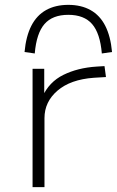

<svg xmlns="http://www.w3.org/2000/svg" viewBox="-20 -770 481 790"><path d="M114 0V-487H162V-371H154Q182 -433 241 -462Q300 -491 377 -496L410 -498L416 -453L366 -450Q270 -443 216.5 -397Q163 -351 163 -284V0ZM123 -550 81 -556Q87 -621 109 -664Q131 -707 169.5 -728.5Q208 -750 261 -750Q314 -750 352.5 -728.5Q391 -707 413 -664Q435 -621 441 -556L399 -550Q392 -633 359 -671Q326 -709 261 -709Q196 -709 163 -671Q130 -633 123 -550Z"/></svg>

Font: Nunito Sans 10pt Expanded ExtraLight
Style: Regular
Weight: 250
Width: 7
Designer: Vernon Adams
Foundry: Vernon Adams
Version: Version 3.101;gftools[0.9.27]